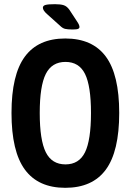

<svg xmlns="http://www.w3.org/2000/svg" viewBox="-20 -891 624 918"><path d="M292 7Q163 7 99 -80Q35 -167 35 -351Q35 -534 99 -620.5Q163 -707 292 -707Q422 -707 486 -620.5Q550 -534 550 -351Q550 -167 486 -80Q422 7 292 7ZM293 -105Q358 -105 386.5 -163Q415 -221 415 -351Q415 -480 386.5 -537.5Q358 -595 293 -595Q228 -595 199 -537.5Q170 -480 170 -351Q170 -221 199 -163Q228 -105 293 -105ZM327 -750Q303 -750 291 -753Q279 -756 267 -768L209 -820Q195 -832 190 -840Q185 -848 185 -854Q185 -864 198 -867.5Q211 -871 243 -871Q270 -871 285 -866Q300 -861 312 -844L350 -786Q360 -771 360 -762Q360 -756 353.5 -753Q347 -750 327 -750Z"/></svg>

Font: Asap Condensed SemiBold
Style: Regular
Weight: 600
Width: 3
Designer: Pablo Cosgaya
Foundry: Omnibus-Type
Version: Version 3.001; ttfautohint (v1.8.4.7-5d5b)